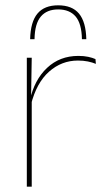

<svg xmlns="http://www.w3.org/2000/svg" viewBox="-20 -703 400 723"><path d="M96.5 -308.5 87 -320.5 92.5 -325Q109 -402 157 -447.2Q205 -492.5 275 -492.5Q296 -492.5 312.2 -489Q328.5 -485.5 339.5 -480.5L341 -462.5Q328 -468 311 -471.5Q294 -475 273.5 -475Q212 -475 164.8 -433.2Q117.5 -391.5 96.5 -308.5ZM81 0V-485.5H99.5L97 -335L99.5 -332.5V0ZM199 -683Q251.5 -683 277.5 -651.8Q303.5 -620.5 305 -555.5H288.5Q287.5 -614 264.8 -640.8Q242 -667.5 199 -667.5Q156.5 -667.5 133.8 -640.8Q111 -614 110 -555.5H93.5Q95 -620.5 121 -651.8Q147 -683 199 -683Z"/></svg>

Font: Anek Latin Thin
Style: Regular
Weight: 250
Designer: Yesha Goshar
Foundry: Ek Type
Version: Version 1.003